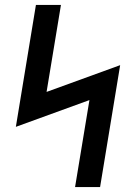

<svg xmlns="http://www.w3.org/2000/svg" viewBox="-20 -755 540 775"><path d="M283 0 341 -351 44 -243 125 -735H226L168 -384L465 -492L384 0Z"/></svg>

Font: Iosevka Term Curly SmBd Obl
Style: Regular
Weight: 600
Italic angle: -9°
Designer: Belleve Invis
Foundry: Belleve Invis
Version: Version 32.3.0